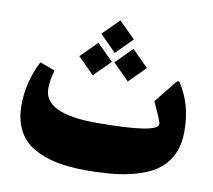

<svg xmlns="http://www.w3.org/2000/svg" viewBox="-82 -852 1051 947"><g transform="rotate(10 443.0 -379.0)"><path d="M358.9 -629.9 439.9 -549.3Q440.4 -548.8 439.9 -548.3L358.9 -467.8Q358.4 -467.3 358.4 -467.8L277.8 -548.3Q277.3 -548.8 277.8 -549.3L358.4 -629.9Q358.9 -630.4 358.9 -629.9ZM446.8 -757.3 527.3 -677.2Q527.8 -676.8 527.3 -676.3L446.8 -595.2Q446.3 -595.2 445.8 -595.2L365.7 -676.3Q365.2 -676.8 365.7 -677.2L445.8 -757.3Q446.3 -757.8 446.8 -757.3ZM534.7 -629.9 615.2 -549.3Q615.7 -548.8 615.2 -548.3L534.7 -467.8Q534.2 -467.3 533.7 -467.8L453.1 -548.3Q452.6 -548.8 453.1 -549.3L533.7 -629.9Q534.2 -630.4 534.7 -629.9ZM407.2 0Q322.8 0 258.1 -13.2Q193.4 -26.4 142.6 -55.9Q91.8 -85.4 64.9 -137.7Q38.1 -189.9 38.1 -263.2Q38.1 -376.5 93.3 -485.4L168.9 -458Q154.3 -405.3 154.3 -364.7Q154.3 -239.7 416.5 -239.7Q724.1 -239.7 724.1 -287.6Q724.1 -300.8 680.2 -394.5L769 -504.4Q775.4 -511.2 779.1 -512Q782.7 -512.7 788.1 -506.3Q820.8 -453.6 836.4 -398.2Q852.1 -342.8 852.1 -272.9Q852.1 -210 831.1 -162.6Q810.1 -115.2 772.7 -84.5Q735.4 -53.7 678.7 -34.7Q622.1 -15.6 556.4 -7.8Q490.7 0 407.2 0Z"/></g></svg>

Font: Sahel Black FD-WOL
Style: Black-FD-WOL
Weight: 900
Foundry: Saber Rastikerdar (saber.rastikerdar@gmail.com)
Version: Version 2.0.2